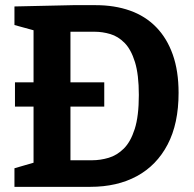

<svg xmlns="http://www.w3.org/2000/svg" viewBox="-20 -724 752 744"><path d="M351 -704Q424 -704 483.5 -683Q543 -662 585 -619Q627 -576 649.5 -512.5Q672 -449 672 -364Q672 -245 629.5 -164Q587 -83 510.5 -41.5Q434 0 330 0H36V-72L129 -99L110 -70V-630L131 -601L36 -627V-699L263 -704ZM337 -103Q369 -103 401 -112.5Q433 -122 459.5 -148Q486 -174 502 -224Q518 -274 518 -356Q518 -435 503 -483.5Q488 -532 463 -557.5Q438 -583 407.5 -592Q377 -601 347 -601H231L253 -623V-81L231 -103ZM38 -311V-405H384V-311Z"/></svg>

Font: Bitter Thin
Style: Bold
Weight: 700
Version: Version 3.021